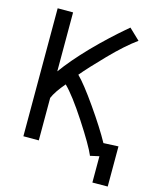

<svg xmlns="http://www.w3.org/2000/svg" viewBox="-116 -718 749 929"><g transform="rotate(15 259.0 -254.0)"><path d="M392.1 9.8Q372.1 -37.6 302.5 -144.3Q232.9 -251 189.5 -293Q148.4 -245.1 133.8 -210.4V2.4H56.6V-638.7H133.8V-343.3Q180.2 -407.7 255.9 -486.3Q296.9 -528.3 335.4 -564Q374 -599.6 396.7 -618.9Q419.4 -638.2 420.9 -639.6L475.1 -587.9Q417 -545.9 344.5 -471.4Q272 -397 236.3 -354Q272.5 -318.8 337.6 -225.6Q402.8 -132.3 439.5 -65.4V-65.9L513.7 -69.3V131.8L437 132.3V0.5L393.1 10.3L392.6 10.7H391.6Z"/></g></svg>

Font: Fantasque Sans Mono
Style: Regular
Weight: 400
Monospace: yes
Designer: Jany Belluz
Version: Version 1.8.0 ; ttfautohint (v1.8.2)